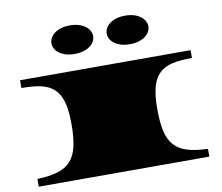

<svg xmlns="http://www.w3.org/2000/svg" viewBox="-92 -1008 1293 1120"><g transform="rotate(-10 554.0 -447.5)"><path d="M593.8 -810.1Q593.8 -825.7 601.6 -840.8Q609.4 -856 625 -868.2Q640.6 -880.4 663.6 -887.7Q686.5 -895 717.3 -895Q748 -895 771 -887.7Q793.9 -880.4 809.6 -868.2Q825.2 -856 833 -840.8Q840.8 -825.7 840.8 -810.1Q840.8 -794.4 833 -779.5Q825.2 -764.6 809.6 -752.7Q793.9 -740.7 771 -733.4Q748 -726.1 717.3 -726.1Q686.5 -726.1 663.6 -733.4Q640.6 -740.7 625 -752.7Q609.4 -764.6 601.6 -779.5Q593.8 -794.4 593.8 -810.1ZM390.1 -726.1Q359.4 -726.1 336.4 -733.4Q313.5 -740.7 297.9 -752.7Q282.2 -764.6 274.4 -779.5Q266.6 -794.4 266.6 -810.1Q266.6 -825.7 274.4 -840.8Q282.2 -856 297.9 -868.2Q313.5 -880.4 336.4 -887.7Q359.4 -895 390.1 -895Q420.9 -895 443.8 -887.7Q466.8 -880.4 482.4 -868.2Q498 -856 505.9 -840.8Q513.7 -825.7 513.7 -810.1Q513.7 -794.4 505.9 -779.5Q498 -764.6 482.4 -752.7Q466.8 -740.7 443.8 -733.4Q420.9 -726.1 390.1 -726.1ZM48.8 -45.9Q122.1 -48.3 170.4 -63Q218.8 -77.6 247.6 -109.9Q276.4 -142.1 288.3 -194.6Q300.3 -247.1 300.3 -326.2Q300.3 -379.4 294.2 -419.4Q288.1 -459.5 275.1 -488Q262.2 -516.6 241.9 -535.4Q221.7 -554.2 193.8 -564.9Q166 -575.7 129.9 -580.1Q93.8 -584.5 48.8 -584.5V-630.4H1059.1V-584.5Q991.7 -584.5 944.1 -574.2Q896.5 -564 866.2 -535.4Q835.9 -506.8 822 -456.5Q808.1 -406.2 808.1 -326.2Q808.1 -247.1 819.8 -194.6Q831.5 -142.1 860.4 -109.9Q889.2 -77.6 937.5 -63Q985.8 -48.3 1059.1 -45.9V0H48.8Z"/></g></svg>

Font: Asset
Style: Regular
Weight: 400
Designer: Riccardo De Franceschi
Foundry: Sorkin Type Co.
Version: Version 1.001